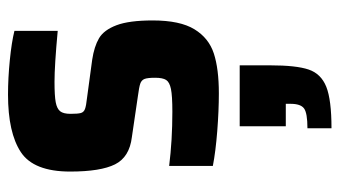

<svg xmlns="http://www.w3.org/2000/svg" viewBox="-204 -354 847 479"><g transform="rotate(-90 219.5 -114.5)"><path d="M45 -7V-116Q109 -108 180 -108Q220 -108 237 -111.5Q254 -115 259.5 -123.5Q265 -132 265 -151Q265 -170 262 -177.5Q259 -185 250.5 -188Q242 -191 219 -194L117 -209Q67 -215 49 -251Q31 -287 31 -363Q31 -454 79.5 -486Q128 -518 223 -518Q264 -518 309 -513.5Q354 -509 382 -502V-394Q296 -402 255 -402Q220 -402 204 -399Q188 -396 181.5 -388Q175 -380 175 -362Q175 -344 177 -336.5Q179 -329 187 -326Q195 -323 214 -321L310 -308Q343 -303 363.5 -291Q384 -279 396 -247.5Q408 -216 408 -157Q408 -89 386 -53Q364 -17 325.5 -4.5Q287 8 226 8Q183 8 132 4Q81 0 45 -7ZM200 187V175H144V60H296V136Q296 201 285.5 232Q275 263 242.5 276Q210 289 139 289V229Q177 229 188.5 220.5Q200 212 200 187Z"/></g></svg>

Font: Saira Semi Condensed
Style: Bold
Weight: 700
Width: 4
Designer: Hector Gatti with collaboration of the Omnibus-Type team
Foundry: Omnibus-Type
Version: Version 1.001; ttfautohint (v1.8)